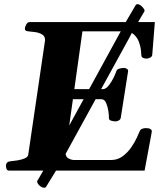

<svg xmlns="http://www.w3.org/2000/svg" viewBox="-20 -796 761 896"><path d="M246.6 -333 245.6 -379.9H462.4Q475.6 -381.8 488.3 -398.2Q501 -414.6 510.3 -433.8Q519.5 -453.1 522.5 -462.9Q525.4 -472.7 537.1 -475.8Q548.8 -479 559.6 -479Q564.9 -479 572 -474.9Q579.1 -470.7 577.6 -462.4L543.5 -246.1Q542 -237.8 533.9 -233.6Q525.9 -229.5 520.5 -229.5Q509.3 -229.5 498.5 -232.9Q487.8 -236.3 488.3 -245.6Q488.8 -256.3 485.8 -277.1Q482.9 -297.9 475.3 -315.4Q467.8 -333 453.6 -333ZM364.7 -649.9 285.6 -85.9Q285.6 -65.4 297.4 -58.1Q309.1 -50.8 323.2 -49.3H498.5Q528.8 -49.3 552.2 -66.7Q575.7 -84 592.3 -108.2Q608.9 -132.3 618.7 -153.6Q628.4 -174.8 631.3 -182.1Q634.3 -191.4 643.1 -194.8Q651.9 -198.2 659.7 -198.2Q689 -198.2 688.5 -181.6L654.8 0H21Q12.7 0 9.8 -9.8Q6.8 -19.5 7.8 -24.9Q9.3 -41 26.4 -43Q42.5 -44.4 61.8 -47.6Q81.1 -50.8 95.7 -57.1Q110.4 -63.5 111.8 -74.2L190.4 -608.9Q190.4 -627 176.5 -635.3Q162.6 -643.6 144 -646.2Q125.5 -648.9 111.3 -649.9Q96.2 -651.4 96.2 -660.6Q96.2 -670.9 102.5 -681.9Q108.9 -692.9 117.7 -692.9H702.6L690.4 -539.1Q689 -530.8 679.7 -526.6Q670.4 -522.5 663.6 -522.5Q655.8 -522.5 647.7 -525.9Q639.6 -529.3 639.6 -538.6Q639.6 -545.9 637.5 -564Q635.3 -582 627.7 -601.8Q620.1 -621.6 604.2 -635.7Q588.4 -649.9 561.5 -649.9ZM654.8 -744.6 596.7 -645.5 585 -622.6 256.3 -23.4 244.6 -4.9 194.8 76.2Q192.4 80.1 187 80.1Q174.8 80.1 163.8 69.3Q152.8 58.6 153.3 49.3L204.1 -37.1L214.4 -48.3L543 -648.9L555.2 -673.3L612.8 -771.5Q615.2 -776.4 622.1 -776.4Q632.3 -776.4 643.8 -764.2Q655.3 -752 654.8 -744.6Z"/></svg>

Font: Gelasio
Style: Italic
Weight: 400
Italic angle: -8.5°
Designer: Eben Sorkin
Foundry: Eben Sorkin
Version: Version 1.008